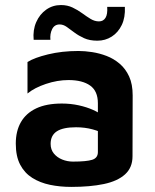

<svg xmlns="http://www.w3.org/2000/svg" viewBox="-20 -719 609 754"><path d="M259.8 15Q215.4 15 176.2 6.8Q137 -1.4 106.7 -20.5Q76.4 -39.6 59.2 -72.4Q42 -105.2 42 -155Q42 -204.4 62.2 -239.5Q82.4 -274.6 122.4 -293.5Q162.4 -312.4 223 -312.4Q257.6 -312.4 289.3 -305.4Q321 -298.4 346.3 -287Q371.6 -275.6 387 -261.8L394.4 -190.4Q373.8 -202.8 343.5 -211Q313.2 -219.2 278.6 -219.2Q227.6 -219.2 203.2 -203.3Q178.8 -187.4 178.8 -154Q178.8 -131.6 191.5 -116.1Q204.2 -100.6 224.3 -92.5Q244.4 -84.4 266.6 -84.4Q319.6 -84.4 342 -91.5Q364.4 -98.6 364.4 -121.8V-313.6Q364.4 -361.4 334 -383Q303.6 -404.6 249 -404.6Q205.4 -404.6 160.4 -389.5Q115.4 -374.4 88 -351.8V-475.4Q113.6 -492 168.3 -505.4Q223 -518.8 288.2 -518.8Q312.8 -518.8 341.7 -514.4Q370.6 -510 398.6 -499.3Q426.6 -488.6 449.9 -468.8Q473.2 -449 487.1 -418.7Q501 -388.4 501 -344.4L500.4 -105.4Q500.4 -60.8 471 -34.2Q441.6 -7.6 387.8 3.7Q334 15 259.8 15ZM178 -562.6H112.2Q108.6 -601 122.2 -632Q135.8 -663 161.4 -681.1Q187 -699.2 219.4 -699.2Q244.6 -699.2 265.1 -689.4Q285.6 -679.6 302.6 -667.1Q319.6 -654.6 335.7 -644.8Q351.8 -635 368.6 -635Q385.6 -635 394.3 -649Q403 -663 401 -692H470.4Q472.4 -650.4 458.2 -620.9Q444 -591.4 418.8 -575.3Q393.6 -559.2 362.4 -559.2Q332 -559.2 310.4 -569Q288.8 -578.8 272.4 -591.1Q256 -603.4 242.3 -613.2Q228.6 -623 214.2 -623Q194 -623 184.8 -604.6Q175.6 -586.2 178 -562.6Z"/></svg>

Font: Maven Pro VF Beta
Style: Regular
Weight: 400
Designer: Joe Prince
Foundry: Joe Prince
Version: Version 2.002